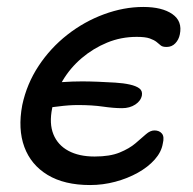

<svg xmlns="http://www.w3.org/2000/svg" viewBox="-20 -522 554 552"><path d="M239 10Q165 10 117 -19Q69 -48 50 -99.5Q31 -151 44 -220Q57 -281 91 -332.5Q125 -384 173.5 -422Q222 -460 279 -481Q336 -502 392 -502Q446 -502 475.5 -481.5Q505 -461 497 -423Q494 -408 484 -397.5Q474 -387 459 -387Q447 -387 442 -391.5Q437 -396 430 -401.5Q423 -407 410.5 -411.5Q398 -416 373 -416Q328 -416 288 -399.5Q248 -383 215 -355Q182 -327 160 -290Q138 -253 130 -211Q121 -167 133.5 -136Q146 -105 176.5 -88.5Q207 -72 252 -72Q296 -72 324 -83.5Q352 -95 369.5 -110Q387 -125 399.5 -136Q412 -147 424 -147Q438 -147 445.5 -138Q453 -129 448 -109Q444 -85 425 -63.5Q406 -42 376.5 -25.5Q347 -9 311.5 0.5Q276 10 239 10ZM331 -211Q307 -211 276 -215.5Q245 -220 204 -220Q178 -220 148 -216Q118 -212 98 -211L106 -281Q131 -284 160 -286Q189 -288 216 -288Q236 -288 261.5 -287Q287 -286 311 -284.5Q335 -283 353 -279Q371 -275 380.5 -268Q390 -261 388 -248Q385 -232 369 -221.5Q353 -211 331 -211Z"/></svg>

Font: Shantell Sans
Style: Italic
Weight: 400
Italic angle: -11°
Designer: Stephen Nixon, Anya Danilova, Shantell Martin
Foundry: Arrow Type
Version: Version 1.011;[c5ecc13dd]